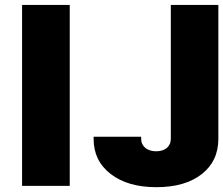

<svg xmlns="http://www.w3.org/2000/svg" viewBox="-20 -756 908 781"><path d="M616.2 5.4C693.8 5.4 755.4 -12.2 800.8 -47.9C845.7 -83 868.2 -130.9 868.2 -191.4V-735.8H674.8V-191.4C674.8 -158.7 649.9 -140.6 615.2 -140.6C580.1 -140.6 554.2 -159.7 554.2 -191.4V-199.7H360.8V-191.4C360.8 -131.3 383.8 -84 430.2 -48.3C476.1 -12.7 538.1 5.4 616.2 5.4ZM263.7 -735.8H69.8V0H263.7Z"/></svg>

Font: Estedad Black
Style: Regular
Weight: 900
Designer: Amin Abedi
Version: Version 7.3